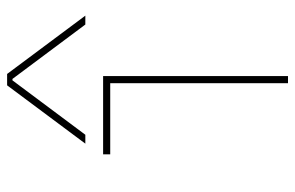

<svg xmlns="http://www.w3.org/2000/svg" viewBox="-165 -665 830 540"><g transform="rotate(-90 250.0 -395.0)"><path d="M286 0V-500H86V-520H306V0ZM116 -570 280 -790H312L476 -570H451L298 -775H294L141 -570Z"/></g></svg>

Font: M PLUS Code Latin Thin
Style: Regular
Weight: 250
Designer: Coji Morishita
Foundry: UNDERFOREST DESIGN
Version: Version 1.002; ttfautohint (v1.8.3)